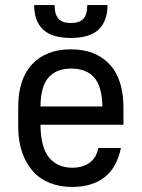

<svg xmlns="http://www.w3.org/2000/svg" viewBox="-20 -732 560 759"><path d="M265 7Q217 7 177.5 -8.5Q138 -24 110.5 -54.5Q83 -85 67.5 -129.5Q52 -174 52 -232V-308Q52 -420 107.5 -478.5Q163 -537 260 -537Q357 -537 412.5 -478.5Q468 -420 468 -306V-239H140Q141 -148 174.5 -108.5Q208 -69 265 -69Q290 -69 308.5 -75.5Q327 -82 339.5 -93Q352 -104 359 -118Q366 -132 369 -147H458Q442 -69 393 -31Q344 7 265 7ZM261 -461Q204 -461 172.5 -426.5Q141 -392 140 -311H385Q383 -392 351.5 -426.5Q320 -461 261 -461ZM260 -582Q185 -582 150 -615.5Q115 -649 115 -712H196Q196 -674 211.5 -657.5Q227 -641 260 -641Q294 -641 309.5 -657.5Q325 -674 325 -712H405Q405 -649 370 -615.5Q335 -582 260 -582Z"/></svg>

Font: Golos UI
Style: Regular
Weight: 400
Designer: A.Korolkova, Vitaly Kuzmin
Foundry: ParaType Ltd
Version: Version 2.000